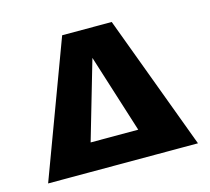

<svg xmlns="http://www.w3.org/2000/svg" viewBox="-76 -562 712 651"><g transform="rotate(-15 280.0 -236.5)"><path d="M17 0 193 -473H367L543 0H390L254 -430H289L164 0ZM93 0 127 -97H428L472 0Z"/></g></svg>

Font: Ysabeau SC ExtraBold
Style: Regular
Weight: 800
Designer: Christian Thalmann (Catharsis Fonts)
Version: Version 2.001;gftools[0.9.30]; featfreeze: smcp